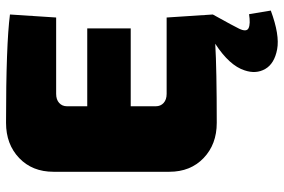

<svg xmlns="http://www.w3.org/2000/svg" viewBox="-172 -562 940 636"><g transform="rotate(-90 298.0 -244.0)"><path d="M569 111 581 183Q500 213 452.5 204Q405 195 387.5 164.5Q370 134 383 96Q399 46 471 -1Q387 4 209 4Q138 4 92.5 -39.5Q47 -83 47 -153V-537Q47 -607 92.5 -650.5Q138 -694 209 -694Q468 -694 568 -681L558 -528H305Q286 -528 275 -518Q264 -508 264 -492V-425H522V-281H264V-198Q264 -182 275 -172Q286 -162 305 -162H558L568 -9Q528 63 521 78Q509 103 523 109.5Q537 116 569 111Z"/></g></svg>

Font: Exo 2.0 Black
Style: Regular
Weight: 900
Designer: Natanael Gama
Version: Version 1.001;PS 001.001;hotconv 1.0.70;makeotf.lib2.5.58329